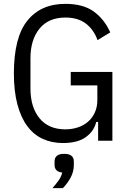

<svg xmlns="http://www.w3.org/2000/svg" viewBox="-20 -730 667 996"><path d="M489 -97H479Q468 -50 425.5 -19Q383 12 306 12Q249 12 202 -9.5Q155 -31 122 -75Q89 -119 70.5 -187.5Q52 -256 52 -349Q52 -536 122 -623Q192 -710 319 -710Q411 -710 466 -670.5Q521 -631 552 -562L486 -522Q466 -577 425 -608Q384 -639 319 -639Q232 -639 185 -581.5Q138 -524 138 -427V-271Q138 -174 185 -116.5Q232 -59 319 -59Q353 -59 383.5 -69Q414 -79 436.5 -98.5Q459 -118 472 -146.5Q485 -175 485 -211V-287H347V-357H563V0H489ZM313 68Q363 68 363 108V126Q363 161 346 192Q329 223 306 246H252Q272 223 284.5 205.5Q297 188 303 165Q283 163 273 153Q263 143 263 126V108Q263 68 313 68Z"/></svg>

Font: IBM Plex Sans Cond
Style: Regular
Weight: 400
Width: 3
Designer: Mike Abbink, Paul van der Laan, Pieter van Rosmalen
Foundry: Bold Monday
Version: Version 1.3